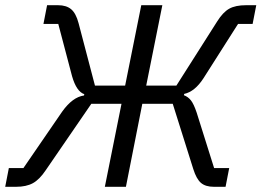

<svg xmlns="http://www.w3.org/2000/svg" viewBox="-31 -718 1005 738"><path d="M-11 0 3 -72H59L208 -289Q248 -345 292 -351L293 -356Q263 -366 246 -425L193 -626H136L150 -698H192Q224 -698 242.5 -682.5Q261 -667 271 -629L334 -389H450L512 -698H593L531 -389H647L804 -636Q826 -671 850 -684.5Q874 -698 915 -698H954L940 -626H884L751 -417Q718 -366 677 -357L676 -352Q692 -346 703 -332Q714 -318 725 -285L792 -72H850L836 0H791Q759 0 741.5 -15Q724 -30 712 -68L633 -319H516L453 0H372L436 -319H320L145 -64Q121 -28 95.5 -14Q70 0 31 0Z"/></svg>

Font: Aneliza
Style: Italic
Weight: 400
Italic angle: -11.31°
Designer: Mike Abbink, Paul van der Laan, Pieter van Rosmalen
Foundry: Bold Monday
Version: Version 3.0